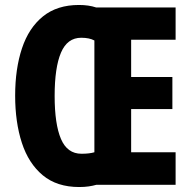

<svg xmlns="http://www.w3.org/2000/svg" viewBox="-20 -744 768 773"><path d="M298 -724Q337 -724 367 -714H687V-584H508V-434H674V-305H508V-131H687V0H368Q354 4 337 6.5Q320 9 299 9Q209 9 152 -38.5Q95 -86 68 -169Q41 -252 41 -359Q41 -467 68.5 -549.5Q96 -632 153 -678Q210 -724 298 -724ZM307 -592Q251 -592 225.5 -532Q200 -472 200 -358Q200 -244 225.5 -184.5Q251 -125 308 -125Q324 -125 337 -126.5Q350 -128 360 -131V-581Q340 -592 307 -592Z"/></svg>

Font: Noto Sans Hebrew ExtraCondensed ExtraBold
Style: Regular
Weight: 800
Width: 2
Designer: Monotype Design Team
Foundry: Monotype Imaging Inc.
Version: Version 2.004; ttfautohint (v1.8.4.7-5d5b)